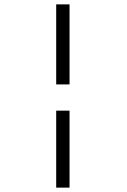

<svg xmlns="http://www.w3.org/2000/svg" viewBox="-20 -740 580 878"><path d="M237 -354V-720H298V-354ZM298 -234V118H237V-234Z"/></svg>

Font: 3270 Nerd Font
Style: Regular
Weight: 400
Monospace: yes
Version: Version 3.0.1;Nerd Fonts 3.3.0